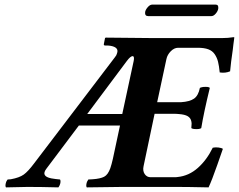

<svg xmlns="http://www.w3.org/2000/svg" viewBox="-20 -810 1035 832"><path d="M529.8 -545.9 357.9 -315.9H509.8L559.1 -544.9Q563.5 -565.4 555.2 -566.9Q545.4 -566.9 529.8 -545.9ZM127.9 -102.1 478 -562Q485.4 -570.8 486.8 -578.1Q497.6 -605.5 457 -611.8Q451.2 -612.8 436 -612.8Q428.2 -612.8 430.2 -620.1L435.1 -645L438 -647L644 -645H941.9Q968.3 -645 992.2 -648.9Q996.6 -648.9 995.1 -646Q995.1 -644.5 994.1 -637.7Q993.2 -630.9 991.5 -618.4Q989.7 -606 988.8 -595.2Q980.5 -539.6 977.1 -501Q956.5 -492.2 932.1 -496.1Q929.2 -524.9 924.8 -542.5Q920.4 -560.1 910.4 -575Q900.4 -589.8 882.6 -596.4Q864.7 -603 836.9 -603H752Q734.9 -603 720 -587.9Q705.1 -572.8 701.2 -554.2L661.1 -367.2H765.1Q802.2 -369.6 820.8 -382.6Q839.4 -395.5 846.2 -429.2Q849.6 -431.2 859.9 -433.1Q884.8 -435.1 889.2 -429.2Q863.3 -323.2 852.1 -254.9Q844.7 -249 820.8 -251Q811.5 -252.4 809.1 -254.9Q810.1 -260.7 810.1 -271Q811 -275.4 809.1 -284.2Q806.2 -298.8 793.5 -306.4Q780.8 -314 753.9 -315.9Q747.1 -316.9 731 -316.9H649.9L602.1 -89.8Q597.7 -69.8 606.9 -55.9Q616.2 -42 632.8 -42H733.9Q745.1 -42 750 -43Q798.3 -47.9 837.2 -82.3Q876 -116.7 901.9 -169.9Q912.6 -172.4 926 -170.9Q939.5 -169.4 945.8 -165Q945.3 -163.1 921.6 -95.5Q897.9 -27.8 883.8 2Q793.9 0 746.1 0H509.8Q404.8 1 356 2Q351.1 -4.4 356.9 -22Q361.3 -30.8 362.8 -32.2Q366.2 -32.2 372.6 -32.7Q378.9 -33.2 381.8 -33.2Q415 -35.6 431.4 -44.2Q447.8 -52.7 458 -81.1Q463.4 -96.7 469.2 -122.1L500 -266.1H321.8L181.2 -79.1Q155.8 -46.4 202.1 -37.1Q210.9 -35.6 221.2 -34.2Q224.1 -33.7 230.7 -33.2Q237.3 -32.7 240.2 -32.2Q242.2 -30.3 242.2 -22Q242.2 -16.6 238.8 -7.8Q234.9 0 232.9 2Q158.7 0 100.1 0Q80.1 0 5.9 2Q1 -4.4 6.8 -22Q10.7 -29.8 13.2 -32.2Q15.6 -32.2 20.3 -32.7Q24.9 -33.2 26.9 -33.2Q64 -40 82.8 -53.5Q101.6 -66.9 127.9 -102.1ZM896 -740.2H622.1Q606.9 -740.2 608.9 -757.8Q610.4 -767.6 620.1 -778.8Q629.9 -790 639.2 -790H915Q927.7 -790 925.8 -772.9Q924.3 -762.2 915 -751.2Q905.8 -740.2 896 -740.2Z"/></svg>

Font: Common Serif
Style: Bold Italic
Weight: 700
Italic angle: -12°
Designer: Philipp H. Poll, Khaled Hosny
Foundry: Stefan Peev, Context Ltd.
Version: Version 1.026